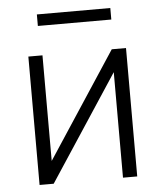

<svg xmlns="http://www.w3.org/2000/svg" viewBox="-51 -742 664 787"><g transform="rotate(-5 281.0 -348.5)"><path d="M80.1 0ZM423.3 -528.3H481.9V0H423.3V-434.1L138.2 0H80.1V-528.3H138.2V-93.8ZM432.1 -649.9H129.9V-697.3H432.1Z"/></g></svg>

Font: Roboto Light
Style: Regular
Weight: 300
Designer: Google
Version: Version 2.134; 2016; ttfautohint (v1.6)